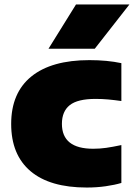

<svg xmlns="http://www.w3.org/2000/svg" viewBox="-20 -828 599 859"><path d="M368 11Q203 11 116.5 -62.2Q30 -135.5 30 -273.5Q30 -412.5 120.2 -485.8Q210.5 -559 380 -559Q459.5 -559 523 -545.5V-376Q491.5 -380.5 464.2 -383Q437 -385.5 407.5 -385.5Q327 -385.5 292 -357.5Q257 -329.5 257 -274Q257 -162.5 397 -162.5Q426.5 -162.5 454.8 -166.5Q483 -170.5 523 -179V-9.5Q493 -0.5 453 5.2Q413 11 368 11ZM197 -610 320 -808H559L404 -610Z"/></svg>

Font: Encode Sans SemiExpanded SemiExpanded Black
Style: Regular
Weight: 900
Width: 6
Designer: Multiple Designers
Foundry: Impallari Type
Version: Version 3.000; ttfautohint (v1.8.3) -l 8 -r 50 -G 200 -x 14 